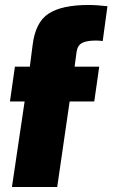

<svg xmlns="http://www.w3.org/2000/svg" viewBox="-20 -603 462 772"><path d="M79 -195H20L40 -335H100L111 -421Q122 -513 175 -548Q228 -583 337 -583Q355 -583 374 -581.5Q393 -580 412 -578L393 -438Q386 -439 379 -439.5Q372 -440 366 -440Q329 -440 310.5 -430.5Q292 -421 288 -395L280 -335H379L359 -195H260L210 149H28Z"/></svg>

Font: Protest Strike
Style: Regular
Weight: 400
Designer: Octavio Pardo
Foundry: Ashler Design
Version: Version 2.005; ttfautohint (v1.8.4.7-5d5b)